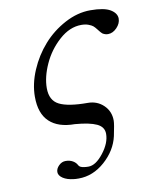

<svg xmlns="http://www.w3.org/2000/svg" viewBox="-78 -500 617 787"><g transform="rotate(-10 230.5 -106.5)"><path d="M328.1 67.9Q328.1 39.1 298.8 25.4Q269.5 11.7 209 6.8Q140.1 6.8 103.5 -27.6Q66.9 -62 66.9 -131.8Q66.9 -185.5 90.8 -241.5Q114.7 -297.4 153.6 -341.3Q192.4 -385.3 245.4 -413.6Q298.3 -441.9 352.1 -441.9Q409.2 -441.9 435.1 -426.3Q460.9 -410.6 460.9 -388.2Q460.9 -368.2 444.1 -350.6Q427.2 -333 407.2 -333Q402.8 -333 398.9 -333.7Q395 -334.5 391.4 -336.2Q387.7 -337.9 385.5 -339.1Q383.3 -340.3 380.1 -344Q377 -347.7 375.7 -348.9Q374.5 -350.1 370.8 -355Q367.2 -359.9 366.2 -360.8Q359.4 -369.6 353.3 -374.8Q347.2 -379.9 334.7 -384.5Q322.3 -389.2 305.2 -389.2Q256.8 -389.2 213.1 -350.1Q169.4 -311 145.3 -257.8Q121.1 -204.6 121.1 -158.2Q121.1 -106.9 158 -88.4Q194.8 -69.8 275.9 -69.8Q314.9 -69.8 341.6 -44.2Q368.2 -18.6 368.2 20Q368.2 34.7 357.9 83Q344.7 141.1 295.2 185.1Q245.6 229 186 229Q171.9 229 166 228Q138.2 225.1 121.1 213.9Q104 202.6 104 188Q104 173.8 116.5 161.4Q128.9 148.9 145 148.9Q162.1 148.9 174.8 156.2Q187.5 163.6 192.9 174.8Q197.8 185.1 217.8 187Q223.6 188 233.9 188Q264.2 188 296.1 147.2Q328.1 106.4 328.1 67.9Z"/></g></svg>

Font: Common Serif
Style: Italic
Weight: 400
Italic angle: -12°
Designer: Philipp H. Poll, Khaled Hosny
Foundry: Stefan Peev, Context Ltd.
Version: Version 1.026